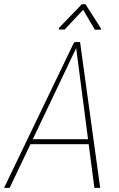

<svg xmlns="http://www.w3.org/2000/svg" viewBox="-48 -916 581 936"><path d="M327.6 -690.4 -1 0H-28.3L313.5 -710.4H336.9ZM412.1 0 322.3 -689.9 320.8 -710.9H342.3L440.4 0ZM394 -237.3 390.6 -212.9H95.2L98.6 -237.3ZM368.7 -895.5 444.8 -776.4 444.3 -771.5 414.6 -771 357.4 -868.2 267.1 -772H238.3L239.3 -779.8L351.1 -895.5Z"/></svg>

Font: Roboto Condensed Thin
Style: Italic
Weight: 250
Italic angle: -12°
Designer: Christian Robertson
Foundry: Google
Version: Version 3.008; 2023